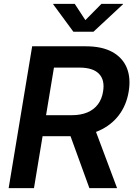

<svg xmlns="http://www.w3.org/2000/svg" viewBox="-20 -965 689 985"><path d="M24.4 0 145 -727.5H420.4Q502.9 -727.5 555.9 -698.5Q608.9 -669.4 630.4 -617.2Q651.9 -564.9 640.1 -494.6Q628.4 -424.8 589.4 -373.5Q550.3 -322.3 487.1 -294.2Q423.8 -266.1 340.3 -266.1H144.5L162.6 -374H347.2Q394.5 -374 428.5 -388.4Q462.4 -402.8 482.7 -430.2Q502.9 -457.5 508.8 -495.6Q518.6 -554.7 487.8 -586.4Q457 -618.2 387.2 -618.2H256.8L154.3 0ZM438.5 0 318.8 -329.6H457L580.6 0ZM363.3 -945.3 418 -861.8 500.5 -945.3H611.3L610.8 -942.9L459.5 -802.2H356.4L252.9 -942.9L253.4 -945.3Z"/></svg>

Font: Inter 20pt SemiBold
Style: Italic
Weight: 600
Italic angle: -9.3988°
Version: Version 4.001;git-66647c0bb